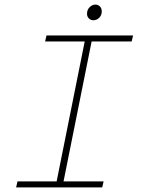

<svg xmlns="http://www.w3.org/2000/svg" viewBox="-20 -814 640 834"><path d="M50 0 56 -26H226L348 -634H176L182 -660H558L552 -634H378L256 -26H430L424 0ZM386 -726Q374 -726 366 -734Q358 -742 358 -754Q358 -772 369.5 -783Q381 -794 394 -794Q406 -794 414 -786Q422 -778 422 -764Q422 -748 411 -737Q400 -726 386 -726Z"/></svg>

Font: Source Code Pro ExtraLight ExtraLight
Style: Italic
Weight: 250
Italic angle: -11°
Monospace: yes
Version: Version 1.016;hotconv 1.0.116;makeotfexe 2.5.65601